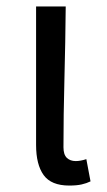

<svg xmlns="http://www.w3.org/2000/svg" viewBox="-20 -563 332 596"><path d="M195 13Q139 13 115.5 -19.5Q92 -52 92 -113V-543H184Q183 -433 180 -318.5Q177 -204 177 -106Q177 -83 187.5 -73Q198 -63 215 -63Q230 -63 248 -69L261 0Q249 6 233.5 9.5Q218 13 195 13Z"/></svg>

Font: Chiron Sans HK TT
Style: Regular
Weight: 400
Designer: Ryoko NISHIZUKA 西塚涼子 (kana, bopomofo & ideographs); Paul D. Hunt (Latin, Greek & Cyrillic); Sandoll Communications 산돌커뮤니
Foundry: Adobe
Version: Version 2.022;hotconv 1.0.109;makeotfexe 2.5.65596